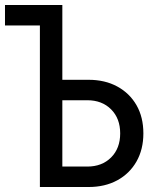

<svg xmlns="http://www.w3.org/2000/svg" viewBox="-25 -750 645 770"><path d="M135 0V-648H-5V-730H225V-430H330Q396 -430 445.5 -403Q495 -376 522.5 -328Q550 -280 550 -215Q550 -151 522.5 -102.5Q495 -54 445.5 -27Q396 0 330 0ZM225 -82H325Q384 -82 420.5 -118.5Q457 -155 457 -215Q457 -275 420.5 -311.5Q384 -348 325 -348H225Z"/></svg>

Font: NKDuy Mono
Style: Regular
Weight: 400
Monospace: yes
Designer: NKDuy
Foundry: NKDuy
Version: Version 2.251; ttfautohint (v1.8.4.7-5d5b)